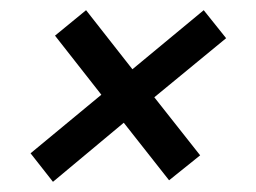

<svg xmlns="http://www.w3.org/2000/svg" viewBox="-20 -439 503 377"><path d="M84 -82 40 -138 179 -253 88 -369 149 -419 240 -303 380 -419 424 -364 283 -248 373 -134 312 -85 223 -198Z"/></svg>

Font: Saira Semi Condensed
Style: Italic
Weight: 400
Width: 4
Italic angle: -12°
Designer: Hector Gatti with collaboration of the Omnibus-Type team
Foundry: Omnibus-Type
Version: Version 1.001; ttfautohint (v1.8)